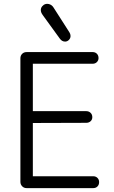

<svg xmlns="http://www.w3.org/2000/svg" viewBox="-20 -968 588 988"><path d="M117 0Q103 0 94 -9.5Q85 -19 85 -32V-668Q85 -682 94 -691Q103 -700 117 -700H149V0ZM127 -640V-700H457Q470 -700 478.5 -691.5Q487 -683 487 -669Q487 -657 478.5 -648.5Q470 -640 457 -640ZM121 -335V-396H424Q437 -396 446 -387.5Q455 -379 455 -365Q455 -352 446 -344Q437 -336 424 -336ZM133 0V-61H460Q473 -61 481.5 -52.5Q490 -44 490 -31Q490 -17 481.5 -8.5Q473 0 460 0ZM315 -754Q299 -754 288 -769L201 -889Q195 -897 192.5 -903.5Q190 -910 190 -916Q190 -927 197 -935.5Q204 -944 214 -947Q225 -950 236.5 -945.5Q248 -941 255 -930L337 -802Q343 -793 343 -783Q343 -771 334.5 -762.5Q326 -754 315 -754Z"/></svg>

Font: National Park Light
Style: Regular
Weight: 300
Designer: Andrea Herstowski, Ben Hoepner
Version: Version 1.009